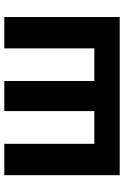

<svg xmlns="http://www.w3.org/2000/svg" viewBox="138 -714 576 891"><g transform="rotate(-90 425.5 -268.0)"><path d="M58.6 -535.6H204.1V-117.7H356V-535.6H495.6V-117.7H647V-535.6H792.5V0H58.6Z"/></g></svg>

Font: Inter 20pt
Style: Bold
Weight: 700
Version: Version 4.001;git-66647c0bb